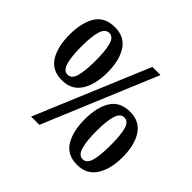

<svg xmlns="http://www.w3.org/2000/svg" viewBox="-172 -924 1134 1134"><g transform="rotate(45 395.0 -357.0)"><path d="M187 -280Q103 -280 65.5 -341.5Q28 -403 28 -503Q28 -604 65.5 -664Q103 -724 188 -724Q267 -724 306 -664Q345 -604 345 -503Q345 -403 306 -341.5Q267 -280 187 -280ZM210 0 509 -714H577L279 0ZM187 -327Q221 -327 233.5 -373Q246 -419 246 -503Q246 -586 233.5 -631Q221 -676 188 -676Q154 -676 140.5 -631Q127 -586 127 -503Q127 -419 140.5 -373Q154 -327 187 -327ZM603 10Q520 10 482.5 -51.5Q445 -113 445 -213Q445 -314 482.5 -374Q520 -434 604 -434Q683 -434 722.5 -374Q762 -314 762 -213Q762 -113 722.5 -51.5Q683 10 603 10ZM603 -37Q637 -37 649.5 -83Q662 -129 662 -213Q662 -296 649.5 -341Q637 -386 604 -386Q570 -386 556.5 -341Q543 -296 543 -213Q543 -129 556.5 -83Q570 -37 603 -37Z"/></g></svg>

Font: Noto Serif Khmer Condensed
Style: Bold
Weight: 700
Width: 3
Designer: Danh Hong and the Monotype Design Team
Foundry: Monotype Imaging Inc.
Version: Version 2.004; ttfautohint (v1.8.4.7-5d5b)